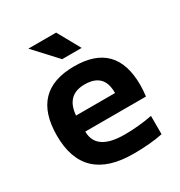

<svg xmlns="http://www.w3.org/2000/svg" viewBox="-165 -815 877 933"><g transform="rotate(-30 273.5 -349.0)"><path d="M277.3 -512.7Q510.7 -512.7 510.7 -274.4Q510.7 -242.7 506.3 -210.9H166Q166 -102.5 325.2 -102.5Q402.8 -102.5 480.5 -117.2V-14.6Q412.6 0 315.4 0Q36.6 0 36.6 -262.2Q36.6 -512.7 277.3 -512.7ZM166 -300.8H384.8V-304.7Q384.8 -411.1 277.3 -411.1Q174.8 -411.1 166 -300.8ZM354 -571.8H244.6L127.9 -698.2H283.7Z"/></g></svg>

Font: SansationBold
Style: Bold
Weight: 700
Designer: Bernd Montag
Version: Version 1.301